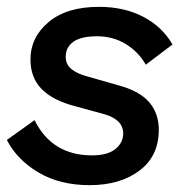

<svg xmlns="http://www.w3.org/2000/svg" viewBox="-23 -530 532 561"><path d="M239 11Q152 11 89.5 -26Q27 -63 -3 -121L78 -179Q129 -76 246 -76Q291 -76 314 -94.5Q337 -113 337 -140Q337 -180 283 -196L199 -219Q132 -236 99 -269.5Q66 -303 66 -356Q66 -421 119 -465.5Q172 -510 266 -510Q340 -510 395.5 -481Q451 -452 481 -400L403 -341Q382 -378 345 -401Q308 -424 260 -424Q214 -424 191.5 -408Q169 -392 169 -364Q169 -341 186.5 -327.5Q204 -314 231 -307L329 -279Q388 -262 414.5 -229.5Q441 -197 441 -151Q441 -74 384.5 -31.5Q328 11 239 11Z"/></svg>

Font: Prodigy Sans Medium
Style: Italic
Weight: 500
Italic angle: -13°
Designer: Wei Huang
Foundry: Wei Huang
Version: Version 1.003; ttfautohint (v1.8.3)